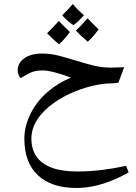

<svg xmlns="http://www.w3.org/2000/svg" viewBox="-20 -647 676 954"><path d="M360 287Q236 287 168.5 224Q101 161 101 42Q101 -20 131.5 -81.5Q162 -143 216 -190Q243 -213 272.5 -231Q302 -249 333 -261Q321 -266 295.5 -274.5Q270 -283 242 -290Q214 -297 192 -297Q162 -297 140.5 -289.5Q119 -282 83 -259Q77 -264 72.5 -274.5Q68 -285 68 -297Q68 -335 101.5 -358Q135 -381 189 -381Q232 -381 273.5 -370Q315 -359 357 -346Q399 -333 442 -322Q485 -311 531 -311L597 -313L568 -236Q559 -235 549.5 -234Q540 -233 530.5 -232.5Q521 -232 512 -232Q471 -229 424 -216.5Q377 -204 332.5 -184Q288 -164 251 -138Q196 -100 166 -54Q136 -8 136 42Q136 94 161 130.5Q186 167 236.5 186Q287 205 363 205Q425 205 486 197.5Q547 190 607 177L619 210Q570 237 525.5 254Q481 271 440 279Q399 287 360 287ZM274 -427Q255 -442 240 -456Q225 -470 214 -482Q226 -493 240.5 -508.5Q255 -524 272 -543Q277 -537 291 -523.5Q305 -510 327 -488Q318 -475 305 -459.5Q292 -444 274 -427ZM416 -440Q399 -454 384.5 -467.5Q370 -481 357 -495Q366 -503 381 -518.5Q396 -534 415 -556Q429 -542 442.5 -528Q456 -514 470 -501Q460 -487 447 -471.5Q434 -456 416 -440ZM345 -522Q332 -530 317.5 -542.5Q303 -555 289 -571Q304 -586 317.5 -600Q331 -614 342 -627Q352 -614 365.5 -600.5Q379 -587 397 -571Q383 -555 369.5 -542.5Q356 -530 345 -522Z"/></svg>

Font: Noto Naskh Arabic
Style: Regular
Weight: 400
Designer: Monotype Design Team, David Williams, Mohamad Dakak and Nizar Qandah
Foundry: Monotype Imaging Inc.
Version: Version 2.013